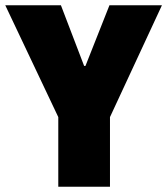

<svg xmlns="http://www.w3.org/2000/svg" viewBox="-27 -708 634 728"><path d="M194 0V-264L-7 -688H204L292 -458H297L388 -688H587L390 -264V0Z"/></svg>

Font: Archivo Condensed Black
Style: Regular
Weight: 900
Width: 3
Designer: Hector Gatti
Foundry: Omnibus-Type
Version: Version 2.001